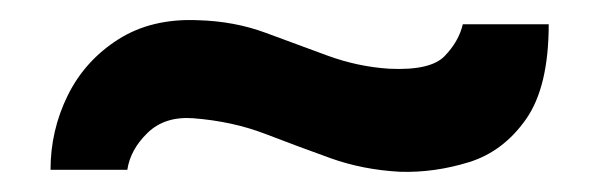

<svg xmlns="http://www.w3.org/2000/svg" viewBox="-20 -677 593 190"><path d="M376 -507Q339 -509 307 -520.5Q275 -532 242.5 -544.5Q210 -557 171 -560Q143 -562 126 -545.5Q109 -529 106 -509H30Q30 -548 47 -582.5Q64 -617 97 -638Q130 -659 176 -657Q212 -656 243 -644.5Q274 -633 304 -622Q334 -611 365 -609Q406 -607 420 -621.5Q434 -636 438 -653H523Q523 -591 500.5 -559Q478 -527 444 -516.5Q410 -506 376 -507Z"/></svg>

Font: Alumni Sans Black
Style: Regular
Weight: 900
Designer: Robert E. Leuschke
Foundry: Robert E. Leuschke
Version: Version 1.018